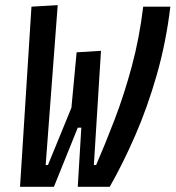

<svg xmlns="http://www.w3.org/2000/svg" viewBox="-20 -719 676 739"><path d="M279.3 0 293 -227.5H279.3L187.5 0H57.1L101.1 -693.4L202.1 -699.2L155.8 -84H164.6L254.9 -304.2L274.9 -517.6L368.7 -523.4L341.3 -84H350.1Q385.3 -165 421.6 -260Q458 -355 487.3 -463.6Q516.6 -572.3 531.2 -693.4H635.7Q619.1 -555.7 583.5 -431.2Q547.9 -306.6 500.7 -198.2Q453.6 -89.8 402.3 0Z"/></svg>

Font: Cascadia Mono
Style: Italic
Weight: 400
Italic angle: -10°
Monospace: yes
Designer: Aaron Bell
Foundry: Saja Typeworks
Version: Version 2404.023; ttfautohint (v1.8.4)